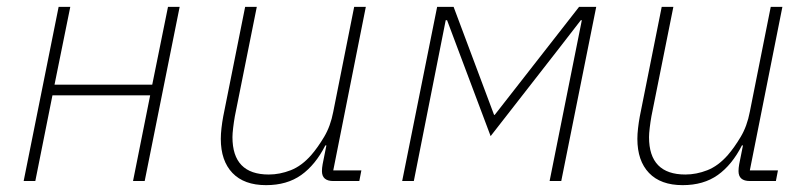

<svg xmlns="http://www.w3.org/2000/svg" viewBox="-20 -528 2359 560"><path d="M151 -508H185L139 -281H424L470 -508H504L402 0H368L418 -250H133L83 0H49Z M729 -508 665 -189Q662 -172 660 -155Q658 -138 658 -128Q658 -19 764 -19Q796 -19 828 -31.5Q860 -44 888 -76Q907 -98 925.5 -129Q944 -160 952 -202L1013 -508H1047L952 -31H1034L1028 0H952Q919 0 919 -29Q919 -34 919.5 -38.5Q920 -43 921 -49L932 -104H929Q900 -47 858.5 -17.5Q817 12 756 12Q692 12 658 -23.5Q624 -59 624 -123Q624 -137 626 -154.5Q628 -172 631 -188L695 -508Z M1255 -508H1303L1421 -193H1423L1669 -508H1719L1617 0H1583L1677 -469H1674L1609 -385L1411 -131L1317 -381L1284 -469H1280L1187 0H1153Z M1944 -508 1880 -189Q1877 -172 1875 -155Q1873 -138 1873 -128Q1873 -19 1979 -19Q2011 -19 2043 -31.5Q2075 -44 2103 -76Q2122 -98 2140.5 -129Q2159 -160 2167 -202L2228 -508H2262L2167 -31H2249L2243 0H2167Q2134 0 2134 -29Q2134 -34 2134.5 -38.5Q2135 -43 2136 -49L2147 -104H2144Q2115 -47 2073.5 -17.5Q2032 12 1971 12Q1907 12 1873 -23.5Q1839 -59 1839 -123Q1839 -137 1841 -154.5Q1843 -172 1846 -188L1910 -508Z"/></svg>

Font: IBM Plex Sans ExtLt
Style: Italic
Weight: 200
Italic angle: -11°
Designer: Mike Abbink, Paul van der Laan, Pieter van Rosmalen
Foundry: Bold Monday
Version: Version 3.005